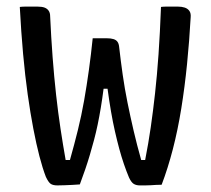

<svg xmlns="http://www.w3.org/2000/svg" viewBox="-20 -557 640 582"><path d="M261 -441H304Q316 -441 324 -438.5Q332 -436 336 -430.5Q340 -425 341 -416Q346 -372 352 -330Q358 -288 366.5 -246Q375 -204 385 -161Q395 -118 408 -72H420Q430 -123 437 -171.5Q444 -220 450 -274Q456 -328 460.5 -392Q465 -456 468 -536Q476 -537 484.5 -537Q493 -537 501.5 -537Q510 -537 519 -537Q531 -537 540 -534Q549 -531 554 -524Q559 -517 558 -505Q554 -433 547 -363Q540 -293 529.5 -228Q519 -163 504 -105Q489 -47 470 3Q461 3 453 3.5Q445 4 436.5 4.5Q428 5 420 5Q412 5 404 5Q393 5 385.5 0.5Q378 -4 371 -19Q363 -38 355.5 -60Q348 -82 341.5 -106Q335 -130 328.5 -158.5Q322 -187 316.5 -219Q311 -251 306 -288H294Q290 -257 285.5 -230Q281 -203 276 -179Q271 -155 265 -132.5Q259 -110 252.5 -88Q246 -66 238.5 -44Q231 -22 222 2Q211 3 199 3.5Q187 4 175.5 4.5Q164 5 154 5Q141 5 134 0.5Q127 -4 119 -21Q109 -47 99.5 -83.5Q90 -120 81 -167Q72 -214 64 -270.5Q56 -327 50 -393.5Q44 -460 40 -536Q49 -537 57.5 -537Q66 -537 75 -537Q84 -537 93 -537Q107 -537 115 -534Q123 -531 127.5 -524.5Q132 -518 132 -508Q135 -443 139.5 -383.5Q144 -324 150 -270Q156 -216 163.5 -166.5Q171 -117 179 -72H192Q205 -118 216 -162.5Q227 -207 235 -252.5Q243 -298 249.5 -345Q256 -392 261 -441Z"/></svg>

Font: Rec Mono Semicasual
Style: Regular
Weight: 400
Version: Version 1.085; ttfautohint (v1.8.4.7-5d5b)